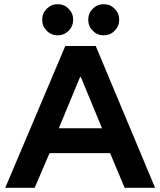

<svg xmlns="http://www.w3.org/2000/svg" viewBox="-20 -894 763 914"><path d="M5 0 290.8 -675H435.8L718.3 0H573.3L504.2 -165H215.8L145 0ZM260 -283.3H465.8L365 -526.7H360.8ZM473.3 -725.8Q443.3 -725.8 421.7 -747.5Q400 -769.2 400 -800Q400 -830.8 421.7 -852.5Q443.3 -874.2 473.3 -874.2Q504.2 -874.2 525.8 -852.5Q547.5 -830.8 547.5 -800Q547.5 -769.2 525.8 -747.5Q504.2 -725.8 473.3 -725.8ZM255 -725.8Q224.2 -725.8 202.5 -747.5Q180.8 -769.2 180.8 -800Q180.8 -830.8 202.5 -852.5Q224.2 -874.2 255 -874.2Q285 -874.2 306.7 -852.5Q328.3 -830.8 328.3 -800Q328.3 -769.2 306.7 -747.5Q285 -725.8 255 -725.8Z"/></svg>

Font: Funnel Display Light
Style: Bold
Weight: 700
Version: Version 1.000